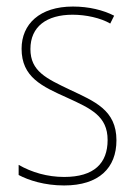

<svg xmlns="http://www.w3.org/2000/svg" viewBox="-20 -557 416 587"><path d="M336 -128C336 -221 269 -247 193 -283C122 -317 73 -339 73 -407C73 -476 123 -512 202 -512C243 -512 288 -502 317 -485L329 -509C296 -526 252 -537 203 -537C101 -537 46 -483 46 -408C46 -321 108 -293 186 -258C258 -225 309 -202 309 -129C309 -58 268 -16 176 -16C125 -16 77 -30 37 -53V-22C67 -6 116 10 176 10C283 10 336 -44 336 -128Z"/></svg>

Font: Noto Sans Oriya Cond Thin
Style: Regular
Weight: 100
Width: 3
Designer: Amélie Bonet and Sol Matas
Foundry: Google LLC
Version: Version 2.006